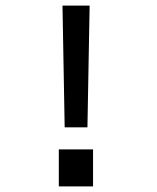

<svg xmlns="http://www.w3.org/2000/svg" viewBox="-20 -664 558 684"><path d="M299.3 -644 291.5 -210.4H210.4L202.6 -644ZM189.5 -131.8H311.5V0H189.5Z"/></svg>

Font: Fantasque Sans Mono
Style: Regular
Weight: 400
Monospace: yes
Designer: Jany Belluz
Version: Version 1.8.0 ; ttfautohint (v1.8.2)